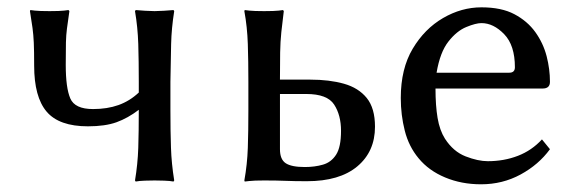

<svg xmlns="http://www.w3.org/2000/svg" viewBox="-20 -485 1541 516"><path d="M71.8 -308.6Q71.8 -348.6 70.8 -370.4Q69.8 -392.1 67.4 -409.7Q64.9 -427.2 60.5 -455.1L61.5 -458Q61.5 -458 73.7 -456.5Q85.9 -455.1 113.3 -455.1Q140.6 -455.1 152.3 -456.5Q164.1 -458 164.1 -458L166.5 -455.1Q162.1 -424.8 159.9 -408Q157.7 -391.1 157.2 -371.1Q156.7 -351.1 156.7 -310.5Q156.7 -249 168.9 -220.5Q181.2 -191.9 230 -191.9Q268.1 -191.9 298.3 -202.6Q328.6 -213.4 353 -236.3V-265.1Q353 -321.3 351.6 -366.9Q350.1 -412.6 342.8 -455.1L344.7 -458Q354 -457 369.9 -456.1Q385.7 -455.1 395.5 -455.1Q404.8 -455.1 420.9 -456.1Q437 -457 446.3 -458L448.2 -455.1Q440.9 -409.2 439.9 -366.9Q439 -324.7 438 -265.1V-189.9Q438 -130.4 439.5 -87.9Q440.9 -45.4 448.2 0L446.3 2.9Q437 1 420.9 0.5Q404.8 0 395.5 0Q385.7 0 369.9 0.5Q354 1 344.7 2.9L342.8 0Q350.1 -43.5 351.6 -87.4Q353 -131.3 353 -189.9Q323.7 -167.5 293.2 -156.5Q262.7 -145.5 216.3 -145.5Q138.7 -145.5 105.2 -185.1Q71.8 -224.6 71.8 -308.6Z M732.4 -274.4V-271H814Q865.2 -271 904.3 -260Q943.4 -249 965.6 -221.7Q987.8 -194.3 987.8 -144.5Q987.8 -77.6 940.2 -37.8Q892.6 2 804.7 2Q771.5 2 747.6 1Q723.6 0 689.9 0Q662.6 0 650.1 1.5Q637.7 2.9 637.7 2.9L636.7 0Q644.5 -43.5 646 -87.4Q647.5 -131.3 647.5 -189.9V-265.1Q647.5 -321.3 646 -366.9Q644.5 -412.6 636.7 -455.1L637.7 -458Q637.7 -458 650.1 -456.5Q662.6 -455.1 689.9 -455.1Q717.8 -455.1 729.2 -456.5Q740.7 -458 740.7 -458L742.7 -455.1Q738.8 -424.8 736.1 -398.9Q733.4 -373 732.9 -343.8Q732.4 -314.5 732.4 -274.4ZM896.5 -133.3Q896.5 -175.8 877.9 -204.1Q859.4 -232.4 803.2 -232.4H732.4V-84Q732.4 -56.6 747.8 -46.4Q763.2 -36.1 799.3 -36.1Q825.7 -36.1 847.9 -42.5Q870.1 -48.8 883.3 -69.3Q896.5 -89.8 896.5 -133.3Z M1436.5 -110.4 1458 -84Q1427.7 -42.5 1379.2 -16.1Q1330.6 10.3 1272.9 10.3Q1220.2 10.3 1176.3 -8.1Q1132.3 -26.4 1105 -59.6Q1078.6 -91.3 1067.9 -133.5Q1057.1 -175.8 1057.1 -221.7Q1057.1 -300.3 1089.1 -354Q1121.1 -407.7 1170.7 -436.5Q1220.2 -465.3 1273.9 -465.3Q1327.6 -465.3 1362.5 -446.8Q1397.5 -428.2 1418.7 -398.7Q1439.9 -369.1 1449 -334.2Q1458 -299.3 1458 -265.1Q1458 -247.1 1438.5 -247.1H1150.4Q1150.4 -201.2 1156 -168Q1161.6 -134.8 1175.8 -112.3Q1198.2 -77.6 1231.4 -64.7Q1264.6 -51.8 1291 -51.8Q1334.5 -51.8 1371.8 -66.2Q1409.2 -80.6 1436.5 -110.4ZM1153.3 -289.6H1348.6Q1363.8 -289.6 1363.8 -304.2Q1363.8 -363.3 1335 -393.1Q1306.2 -422.9 1273.9 -422.9Q1258.8 -422.9 1233.2 -412.4Q1207.5 -401.9 1185.1 -373.3Q1162.6 -344.7 1153.3 -289.6Z"/></svg>

Font: Kurinto Seri
Style: Regular
Weight: 400
Designer: Kurinto was developed by Clint Goss from a range of fonts that are compatible with the SIL Open Font License Version 1.1
Foundry: Clinton F. Goss
Version: Version 2.196; July 25, 2020